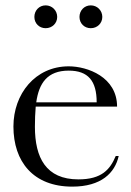

<svg xmlns="http://www.w3.org/2000/svg" viewBox="-20 -681 487 715"><path d="M234 0ZM108 -618C108 -642 126 -661 150 -661C174 -661 193 -642 193 -618C193 -594 174 -576 150 -576C126 -576 108 -594 108 -618ZM276 -618C276 -642 294 -661 318 -661C342 -661 361 -642 361 -618C361 -594 342 -576 318 -576C294 -576 276 -594 276 -618ZM234 0ZM416 -284H113C111 -261 110 -235 110 -209C110 -94 151 -13 272 -13C359 -13 390 -50 411 -100H422C408 -37 357 14 249 14C104 14 30 -79 30 -210C30 -331 111 -434 236 -434C306 -434 416 -394 416 -284ZM236 -418C156 -418 125 -371 115 -300H340C340 -380 308 -418 236 -418Z"/></svg>

Font: Open Baskerville 0.0.53
Style: Normal
Weight: 400
Designer: Isaac Moore, James Puckett, Rob Mientjes
Foundry: The Open Baskerville Project
Version: 0.0.53 (g939f078)